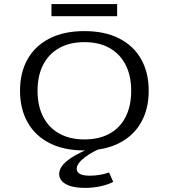

<svg xmlns="http://www.w3.org/2000/svg" viewBox="-20 -737 839 955"><path d="M399.6 11.3Q298.1 11.3 226.6 -25.1Q155.1 -61.5 117.3 -128.5Q79.6 -195.4 79.6 -285.5Q79.6 -376.3 117.3 -442.9Q155.1 -509.4 226.6 -545.8Q298.1 -582.3 399.6 -582.3Q501.2 -582.3 572.7 -545.8Q644.2 -509.4 682 -442.9Q719.7 -376.3 719.7 -285.5Q719.7 -195.4 682 -128.5Q644.2 -61.5 572.7 -25.1Q501.2 11.3 399.6 11.3ZM399.6 -43.5Q472.7 -43.5 524.9 -72.2Q577.2 -100.9 604.8 -155.4Q632.5 -209.8 632.5 -285.5Q632.5 -361.2 604.5 -415.2Q576.4 -469.2 524.6 -498.3Q472.7 -527.4 399.6 -527.4Q327.4 -527.4 275.1 -498.4Q222.9 -469.3 194.8 -415.2Q166.8 -361.2 166.8 -285.5Q166.8 -209.8 194.8 -155.7Q222.9 -101.7 275.1 -72.6Q327.4 -43.5 399.6 -43.5ZM402.1 197.6Q341.8 197.6 308.1 179.1Q274.3 160.6 274.3 127.7Q274.3 103.5 295.9 79.6Q317.5 55.8 359.5 32.7Q401.4 9.7 462.1 -12.1H511.9Q444.9 13.1 403.3 44.4Q361.6 75.8 361.6 102.7Q361.6 136.9 426.7 136.9Q475.5 136.9 522.4 121L543.3 167.6Q515.9 181.8 479.1 189.7Q442.2 197.6 402.1 197.6ZM235.9 -656.5V-716.9H562.6V-656.5Z"/></svg>

Font: Playfair 5pt SemiExpanded Light
Style: Regular
Weight: 300
Width: 6
Designer: Claus Eggers Sørensen
Foundry: Claus Eggers Sørensen
Version: Version 2.203